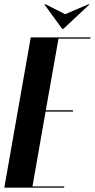

<svg xmlns="http://www.w3.org/2000/svg" viewBox="-36 -873 441 893"><path d="M385 -699 384 -693H236L177 -360H304L303 -354H176L115 -6H263L262 0H-16L107 -699ZM176 -853 267 -807 375 -853H381L259 -739H253L170 -853Z"/></svg>

Font: Moniqa Black Ita Display
Style: Italic
Weight: 900
Italic angle: -10°
Designer: Rajesh Rajput
Foundry: Rajesh Rajput
Version: Version 1.000